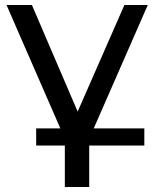

<svg xmlns="http://www.w3.org/2000/svg" viewBox="-20 -550 614 764"><path d="M335 2 568 -530H475L289 -106L107 -530H6L238 2V194H335ZM123.9 -39V29H554.3V-39Z"/></svg>

Font: ICO Headline
Style: Regular
Weight: 500
Designer: Julieta Ulanovsky
Foundry: Julieta Ulanovsky
Version: Version 7.200